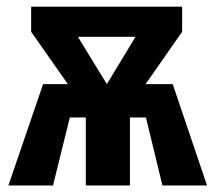

<svg xmlns="http://www.w3.org/2000/svg" viewBox="-20 -565 655 585"><path d="M5.6 0 111.3 -308.7H186.7L74.9 -468.2V-544.6H534.9V-468.2L423.6 -308.7H506.2L610.8 0H474.9L424.6 -207.2H375.9V0H241.5V-207.2H192.8L141.5 0ZM305.6 -308.7 392.8 -452.8H217.4Z"/></svg>

Font: FiraCode Nerd Font Mono
Style: Bold
Weight: 700
Monospace: yes
Designer: Carrois Corporate, Edenspiekermann AG, Nikita Prokopov
Foundry: Carrois Corporate, Edenspiekermann AG, Nikita Prokopov
Version: Version 6.002;Nerd Fonts 3.3.0